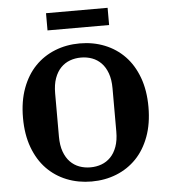

<svg xmlns="http://www.w3.org/2000/svg" viewBox="-59 -935 878 1000"><g transform="rotate(-5 380.0 -435.0)"><path d="M380 -62Q411 -62 438 -72Q465 -82 485.5 -103Q506 -124 518 -157Q530 -190 530 -236V-462Q530 -508 518 -541Q506 -574 485.5 -595Q465 -616 438 -626Q411 -636 380 -636Q349 -636 322 -626Q295 -616 274.5 -595Q254 -574 242 -541Q230 -508 230 -462V-236Q230 -190 242 -157Q254 -124 274.5 -103Q295 -82 322 -72Q349 -62 380 -62ZM380 12Q310 12 250 -12Q190 -36 146 -81.5Q102 -127 77 -194.5Q52 -262 52 -349Q52 -436 77 -503.5Q102 -571 146 -616.5Q190 -662 250 -686Q310 -710 380 -710Q450 -710 510 -686Q570 -662 614 -616.5Q658 -571 683 -503.5Q708 -436 708 -349Q708 -262 683 -194.5Q658 -127 614 -81.5Q570 -36 510 -12Q450 12 380 12ZM219 -882H541V-792H219Z"/></g></svg>

Font: IBM Plex Serif
Style: Bold
Weight: 700
Designer: Mike Abbink, Paul van der Laan, Pieter van Rosmalen
Foundry: Bold Monday
Version: Version 2.008